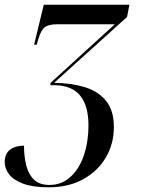

<svg xmlns="http://www.w3.org/2000/svg" viewBox="-61 -556 609 816"><path d="M146 240Q78 240 37 224.5Q-4 209 -22.5 184.5Q-41 160 -41 133Q-41 97 -18 80Q5 63 41 63Q41 107 50 145Q59 183 82.5 206.5Q106 230 149 230Q202 230 239.5 195Q277 160 296 102.5Q315 45 315 -23Q315 -107 279 -150.5Q243 -194 167 -194H153L154 -204L427 -453H184Q146 -453 129.5 -440.5Q113 -428 102 -390L95 -366H84L125 -536H489L479 -484L169 -204Q242 -203 299.5 -185.5Q357 -168 390 -127Q423 -86 423 -16Q423 55 389 113Q355 171 293 205.5Q231 240 146 240Z"/></svg>

Font: Noto Serif Display SemiCondensed Medium
Style: Italic
Weight: 500
Width: 4
Italic angle: -12°
Designer: Monotype Design Team
Foundry: Monotype Imaging Inc.
Version: Version 2.009